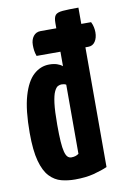

<svg xmlns="http://www.w3.org/2000/svg" viewBox="-85 -786 561 848"><g transform="rotate(-10 195.5 -362.5)"><path d="M182 10Q150 10 121 2.5Q92 -5 69 -29Q46 -53 33 -100.5Q20 -148 20 -227Q20 -330 38 -392Q56 -454 87 -482Q118 -510 157 -510Q177 -510 192 -505Q207 -500 216 -492V-686Q216 -711 224.5 -721Q233 -731 257.5 -733Q282 -735 328 -735V-20Q303 -9 267 0.5Q231 10 182 10ZM183 -89Q193 -89 201 -91.5Q209 -94 216 -99V-409Q212 -412 206 -413Q200 -414 195 -414Q188 -414 179.5 -410Q171 -406 163 -389.5Q155 -373 150.5 -338Q146 -303 146 -241Q146 -196 148 -166.5Q150 -137 154.5 -120Q159 -103 166 -96Q173 -89 183 -89ZM109 -557Q104 -571 102.5 -583Q101 -595 101 -607Q101 -631 113 -646.5Q125 -662 146 -662H372Q378 -650 380.5 -638Q383 -626 383 -615Q383 -590 372 -573.5Q361 -557 341 -557Z"/></g></svg>

Font: Yanone Kaffeesatz ExtraLight
Style: Regular
Weight: 200
Designer: Yanone (Cyrillic: Daniel Pouzeot, Huerta Tipografica, and Cyreal)
Foundry: Yanone
Version: Version 2.003